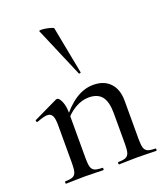

<svg xmlns="http://www.w3.org/2000/svg" viewBox="-135 -824 790 916"><g transform="rotate(-20 260.0 -365.5)"><path d="M312 -12Q337 -12 349.5 -17.5Q362 -23 366.5 -37.5Q371 -52 371 -81V-238Q371 -296 350 -323Q329 -350 283 -350Q248 -350 212.5 -329Q177 -308 152 -273L148 -285Q232 -399 324 -399Q379 -399 409.5 -366.5Q440 -334 440 -276V-81Q440 -52 444.5 -37.5Q449 -23 461.5 -17.5Q474 -12 500 -12Q503 -12 503 -6Q503 0 500 0Q476 0 461 -1L406 -2L351 -1Q336 0 312 0Q309 0 309 -6Q309 -12 312 -12ZM43 -12Q68 -12 80.5 -17.5Q93 -23 97.5 -37.5Q102 -52 102 -81V-276Q102 -309 94.5 -323.5Q87 -338 69 -338Q52 -338 16 -324H14Q11 -324 9.5 -329Q8 -334 11 -335L134 -394L140 -395Q150 -395 160.5 -371.5Q171 -348 171 -310V-81Q171 -52 175.5 -37.5Q180 -23 192.5 -17.5Q205 -12 231 -12Q234 -12 234 -6Q234 0 231 0Q207 0 192 -1L137 -2L81 -1Q67 0 43 0Q40 0 40 -6Q40 -12 43 -12ZM181 -731Q197 -731 219.5 -725.5Q242 -720 243 -716L289 -476Q290 -474 285 -472.5Q280 -471 279 -474L171 -727Q170 -731 181 -731Z"/></g></svg>

Font: Cormorant Garamond Medium
Style: Regular
Weight: 500
Designer: Christian Thalmann (Catharsis Fonts)
Foundry: Catharsis Fonts
Version: Version 4.000